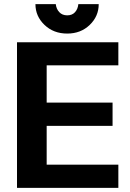

<svg xmlns="http://www.w3.org/2000/svg" viewBox="-20 -906 625 926"><path d="M62 0V-702.1H550.8V-590.8H205.1V-411.1H522.9V-298.8H205.1V-111.8H550.8V0ZM304.2 -744.1Q238.3 -744.1 194.6 -785.9Q150.9 -827.6 150.9 -886.2H249Q251.5 -862.8 265.9 -847.4Q280.3 -832 304.2 -832Q328.1 -832 341.8 -847.2Q355.5 -862.3 357.9 -886.2H456.1Q456.1 -827.6 412.8 -785.9Q369.6 -744.1 304.2 -744.1Z"/></svg>

Font: LT Superior
Style: Bold
Weight: 400
Designer: Daniel Lyons
Foundry: LyonsType
Version: Version 1.000